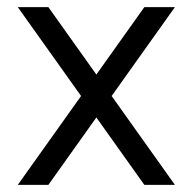

<svg xmlns="http://www.w3.org/2000/svg" viewBox="-20 -520 542 540"><path d="M30 -500H116L472 0H386ZM386 -500H472L116 0H30Z"/></svg>

Font: Uncut Sans Variable
Style: Regular
Weight: 400
Designer: Kasper Nordkvist
Foundry: UNCUT.wtf
Version: Version 1.304;Glyphs 3.2 (3246)